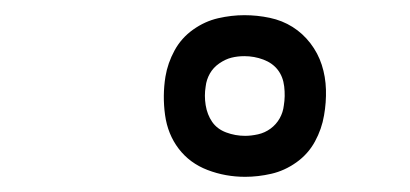

<svg xmlns="http://www.w3.org/2000/svg" viewBox="-20 -784 540 253"><path d="M303 -551Q277 -551 253.5 -560Q230 -569 215.5 -588Q201 -607 197.5 -632.5Q194 -658 198 -683Q201 -701 210 -717.5Q219 -734 234.5 -745Q250 -756 267.5 -760Q285 -764 302 -764Q319 -764 335.5 -760.5Q352 -757 365.5 -748.5Q379 -740 389 -727Q399 -714 404 -698.5Q409 -683 409.5 -666Q410 -649 407 -632Q404 -614 395 -597.5Q386 -581 370.5 -570Q355 -559 337.5 -555Q320 -551 303 -551ZM303 -605Q311 -605 320 -607Q329 -609 336.5 -614.5Q344 -620 348.5 -628Q353 -636 354 -645Q356 -657 354.5 -670Q353 -683 346 -692Q339 -701 327 -705.5Q315 -710 302 -710Q293 -710 285 -708Q277 -706 269 -700.5Q261 -695 256.5 -687Q252 -679 251 -670Q249 -658 251 -645.5Q253 -633 259.5 -623.5Q266 -614 278 -609.5Q290 -605 303 -605Z"/></svg>

Font: Iosevka Light
Style: Italic
Weight: 300
Italic angle: -9°
Monospace: yes
Designer: Belleve Invis
Foundry: Belleve Invis
Version: Version 32.5.0; ttfautohint (v1.8.4)